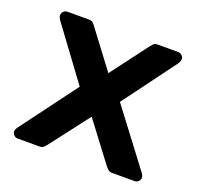

<svg xmlns="http://www.w3.org/2000/svg" viewBox="-98 -626 759 733"><g transform="rotate(20 282.0 -260.0)"><path d="M44 0Q35 0 28.5 -6.5Q22 -13 22 -22Q22 -25 23.5 -29Q25 -33 29 -39L199 -267L41 -481Q38 -486 36.5 -490Q35 -494 35 -498Q35 -507 41.5 -513.5Q48 -520 57 -520H144Q156 -520 162 -514Q168 -508 171 -503L284 -353L397 -503Q401 -508 406.5 -514Q412 -520 424 -520H507Q516 -520 522.5 -513.5Q529 -507 529 -499Q529 -494 527.5 -490Q526 -486 523 -481L363 -265L534 -39Q538 -33 539.5 -29Q541 -25 541 -22Q541 -13 534.5 -6.5Q528 0 519 0H428Q417 0 411 -5.5Q405 -11 401 -16L281 -175L159 -16Q155 -11 149.5 -5.5Q144 0 132 0Z"/></g></svg>

Font: Rubik Light Medium
Style: Regular
Weight: 500
Version: Version 2.104